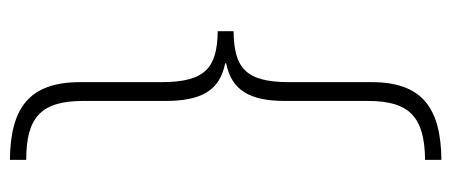

<svg xmlns="http://www.w3.org/2000/svg" viewBox="-282 -472 912 388"><g transform="rotate(90 174.0 -278.0)"><path d="M303 158V125C217 125 184 95 184 10V-156C184 -229 163 -266 108 -277V-279C162 -290 184 -326 184 -398V-566C184 -651 218 -680 303 -681V-714C197 -713 146 -674 146 -573V-406C146 -317 116 -295 43 -294V-262C117 -261 146 -237 146 -148V16C146 118 197 157 303 158Z"/></g></svg>

Font: Noto Sans Gujarati Condensed ExtraLight
Style: Regular
Weight: 200
Width: 3
Designer: Jelle Bosma - Monotype Design Team, Universal Thirst
Foundry: Monotype Imaging Inc.
Version: Version 2.106